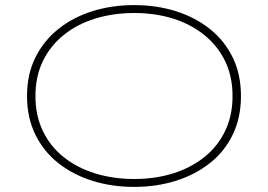

<svg xmlns="http://www.w3.org/2000/svg" viewBox="-20 -720 1051 753"><path d="M506 13Q418 13 342 -11Q266 -35 208.5 -80.5Q151 -126 118.5 -192.5Q86 -259 86 -343Q86 -428 118.5 -494Q151 -560 208.5 -606Q266 -652 342 -676Q418 -700 506 -700Q594 -700 670 -676Q746 -652 803.5 -606Q861 -560 893 -494Q925 -428 925 -343Q925 -259 893 -192.5Q861 -126 803.5 -80.5Q746 -35 670 -11Q594 13 506 13ZM506 -18Q589 -18 659 -40Q729 -62 781.5 -104Q834 -146 863 -206.5Q892 -267 892 -343Q892 -420 863 -480Q834 -540 781.5 -582.5Q729 -625 659 -647Q589 -669 506 -669Q424 -669 353 -647Q282 -625 229.5 -582.5Q177 -540 148 -480Q119 -420 119 -343Q119 -267 148 -206.5Q177 -146 229.5 -104Q282 -62 353 -40Q424 -18 506 -18Z"/></svg>

Font: BioRhyme SemiExpanded ExtraLight
Style: Regular
Weight: 250
Width: 6
Designer: Aoife Mooney
Foundry: Aoife Mooney Type
Version: Version 1.600;gftools[0.9.33]